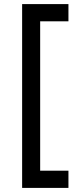

<svg xmlns="http://www.w3.org/2000/svg" viewBox="-20 -777 395 937"><path d="M314 -757V-673H176V56H314V140H88V-757Z"/></svg>

Font: Montserrat Alternates
Style: Regular
Weight: 400
Designer: Julieta Ulanovsky
Foundry: Julieta Ulanovsky
Version: Version 2.001